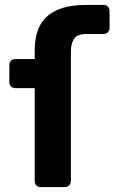

<svg xmlns="http://www.w3.org/2000/svg" viewBox="-20 -760 465 780"><path d="M145 0Q134 0 127.5 -7Q121 -14 121 -25V-402H42Q31 -402 24.5 -409Q18 -416 18 -427V-495Q18 -506 24.5 -513Q31 -520 42 -520H121V-554Q121 -652 174 -696Q227 -740 328 -740H401Q412 -740 418.5 -733Q425 -726 425 -715V-647Q425 -636 418.5 -629Q412 -622 401 -622H334Q293 -622 280.5 -602Q268 -582 268 -552V-25Q268 -14 261 -7Q254 0 243 0Z"/></svg>

Font: Fz Rubik SemBd
Style: Regular
Weight: 600
Designer: Hubert and Fischer
Foundry: Hubert and Fischer
Version: Vit hóa bi FontZin.com